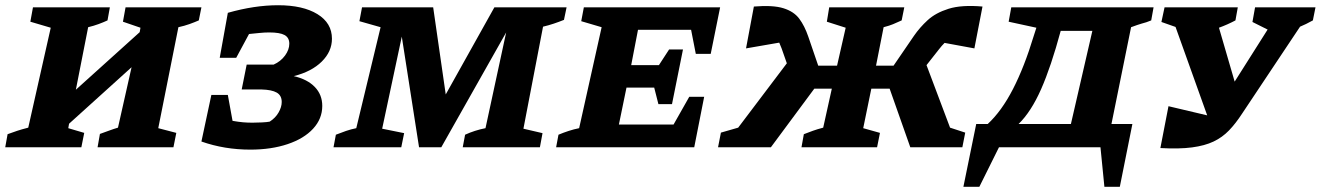

<svg xmlns="http://www.w3.org/2000/svg" viewBox="-36 -563 5049 734"><path d="M-16 0 -7 -50Q15 -58 30 -63Q45 -68 72 -75L158 -457L80 -480L90 -535H384L375 -485Q360 -478 341 -471Q322 -464 301 -459L254 -220L498 -440L501 -457L434 -480L444 -535H734L724 -485Q708 -478 688.5 -471Q669 -464 646 -459L569 -73L638 -55L627 0H337L346 -51Q363 -57 380.5 -63.5Q398 -70 415 -75L467 -306L228 -90L225 -73L286 -55L275 0Z M734 -22 772 -200H835L853 -101Q876 -97 893 -95.5Q910 -94 929 -94Q946 -94 965.5 -95Q985 -96 995 -98Q1017 -112 1029 -133Q1041 -154 1041 -173Q1041 -198 1022 -209Q1003 -220 963 -221H888L907 -316H1010Q1037 -328 1053.5 -350.5Q1070 -373 1070 -396Q1070 -419 1052 -429Q1034 -439 993 -439Q976 -439 956 -437Q936 -435 916 -433L867 -342H804L835 -514Q937 -543 1027 -543Q1122 -543 1177.5 -509Q1233 -475 1233 -415Q1233 -366 1194 -327.5Q1155 -289 1087 -272Q1139 -260 1167.5 -230.5Q1196 -201 1196 -158Q1196 -109 1161 -71Q1126 -33 1063.5 -12Q1001 9 921 9Q822 9 734 -22Z M1239 0 1248 -48Q1268 -56 1287 -62.5Q1306 -69 1326 -73L1419 -459L1338 -482L1348 -535H1620L1668 -202L1854 -535H2130L2120 -487Q2100 -479 2080.5 -472.5Q2061 -466 2040 -461L1965 -71L2038 -54L2028 0H1733L1742 -48Q1779 -65 1820 -73L1899 -439L1651 0H1566L1500 -423L1425 -71L1509 -54L1498 0Z M2090 0 2099 -48Q2118 -56 2138 -62.5Q2158 -69 2178 -73L2264 -459L2186 -482L2196 -535H2717L2681 -357H2624L2606 -449H2403L2377 -314H2483L2522 -374H2575L2533 -165H2481L2465 -228H2359L2330 -87H2539L2599 -193H2656L2618 0Z M2911 0H2709L2720 -56L2786 -75L2972 -321L2952 -378Q2948 -389 2943 -400L2816 -378L2846 -538Q2919 -544 2959 -531.5Q2999 -519 3019.5 -491.5Q3040 -464 3054 -423L3092 -312H3164L3197 -457L3125 -480L3134 -535H3421L3411 -485Q3391 -476 3378 -470.5Q3365 -465 3342 -459L3313 -312H3380L3458 -426Q3480 -458 3510.5 -486Q3541 -514 3590.5 -529.5Q3640 -545 3720 -538L3689 -378L3575 -399Q3564 -388 3554 -375L3506 -314L3596 -75L3654 -56L3643 0H3444L3365 -224H3295L3264 -73L3328 -55L3317 0H3028L3037 -50Q3055 -57 3071.5 -63Q3088 -69 3111 -75L3144 -224H3077Z M3647 151 3696 -89H3740Q3793 -138 3836.5 -222.5Q3880 -307 3916 -426L3926 -457L3820 -480L3830 -535H4374L4365 -485Q4353 -480 4346.5 -478Q4340 -476 4327.5 -472.5Q4315 -469 4288 -459L4213 -89H4293L4245 151H4186L4171 0H3783L3708 151ZM4019 -445Q3982 -308 3944 -222Q3906 -136 3858 -89H4058L4140 -445Z M4400 3 4431 -157 4579 -122 4458 -460 4404 -479 4416 -535H4696L4687 -485Q4657 -469 4624 -457L4684 -251L4810 -450L4752 -479L4762 -535H4993L4983 -485Q4956 -470 4934 -461L4712 -128Q4688 -91 4662.5 -64.5Q4637 -38 4603.5 -22Q4570 -6 4521 0.5Q4472 7 4400 3Z"/></svg>

Font: Piazzolla SC
Style: Bold Italic
Weight: 700
Italic angle: -11.3°
Designer: Juan Pablo del Peral
Foundry: Huerta Tipografica
Version: Version 1.330